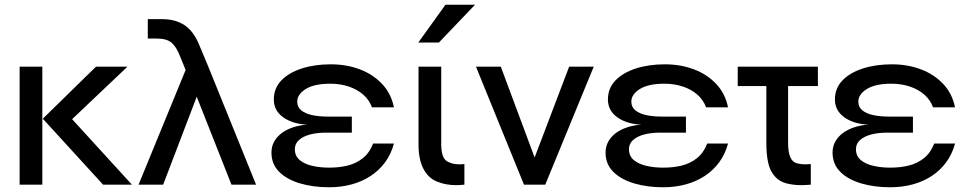

<svg xmlns="http://www.w3.org/2000/svg" viewBox="-20 -781 4086 812"><path d="M63 -499H159V0H63ZM519 -499 285 -277 538 0H416L161 -279L386 -499Z M667 -700Q722 -700 760.5 -674.5Q799 -649 823 -590L861 -499L1063 0H959L812 -372L670 0H566L765 -485L741 -544Q726 -583 705.5 -600.5Q685 -618 642 -618H605V-700Z M1372 11Q1304 11 1248.5 -5.5Q1193 -22 1160.5 -54.5Q1128 -87 1128 -136Q1128 -162 1140 -183Q1152 -204 1172.5 -219Q1193 -234 1221 -243Q1249 -252 1280 -254Q1249 -255 1223 -263Q1197 -271 1177.5 -285Q1158 -299 1148 -318Q1138 -337 1138 -360Q1138 -408 1170 -441Q1202 -474 1256.5 -491.5Q1311 -509 1379 -509Q1445 -509 1501 -488Q1557 -467 1595.5 -426.5Q1634 -386 1646 -327H1553Q1542 -358 1516.5 -380.5Q1491 -403 1455 -415Q1419 -427 1377 -427Q1309 -427 1273 -404.5Q1237 -382 1237 -351Q1237 -328 1254.5 -314Q1272 -300 1301 -294Q1330 -288 1364 -288H1468V-220H1358Q1320 -220 1290.5 -212Q1261 -204 1244 -188.5Q1227 -173 1227 -150Q1227 -121 1247.5 -104Q1268 -87 1301 -79.5Q1334 -72 1372 -72Q1415 -72 1451 -81Q1487 -90 1515 -112.5Q1543 -135 1558 -174H1646Q1634 -129 1608.5 -94.5Q1583 -60 1547 -36.5Q1511 -13 1466.5 -1Q1422 11 1372 11Z M1944 0Q1925 2 1908 2Q1864 2 1827 -13.5Q1790 -29 1770 -68.5Q1750 -108 1750 -169V-499H1846V-173Q1846 -117 1867 -101.5Q1888 -86 1923 -86Q1933 -86 1944 -87ZM1749 -601 1864 -761H1989L1836 -601Z M2196 0 1993 -499H2098L2241 -115L2387 -499H2491L2286 0Z M2785 11Q2717 11 2661.5 -5.5Q2606 -22 2573.5 -54.5Q2541 -87 2541 -136Q2541 -162 2553 -183Q2565 -204 2585.5 -219Q2606 -234 2634 -243Q2662 -252 2693 -254Q2662 -255 2636 -263Q2610 -271 2590.5 -285Q2571 -299 2561 -318Q2551 -337 2551 -360Q2551 -408 2583 -441Q2615 -474 2669.5 -491.5Q2724 -509 2792 -509Q2858 -509 2914 -488Q2970 -467 3008.5 -426.5Q3047 -386 3059 -327H2966Q2955 -358 2929.5 -380.5Q2904 -403 2868 -415Q2832 -427 2790 -427Q2722 -427 2686 -404.5Q2650 -382 2650 -351Q2650 -328 2667.5 -314Q2685 -300 2714 -294Q2743 -288 2777 -288H2881V-220H2771Q2733 -220 2703.5 -212Q2674 -204 2657 -188.5Q2640 -173 2640 -150Q2640 -121 2660.5 -104Q2681 -87 2714 -79.5Q2747 -72 2785 -72Q2828 -72 2864 -81Q2900 -90 2928 -112.5Q2956 -135 2971 -174H3059Q3047 -129 3021.5 -94.5Q2996 -60 2960 -36.5Q2924 -13 2879.5 -1Q2835 11 2785 11Z M3439 -499V-417H3313V-176Q3313 -138 3322 -117Q3331 -96 3348.5 -91Q3366 -86 3387 -86Q3397 -86 3409 -87V0Q3386 2 3367 2Q3336 2 3306 -5.5Q3276 -13 3256 -36Q3236 -59 3228.5 -94Q3221 -129 3221 -174V-417H3100V-499Z M3745 11Q3677 11 3621.5 -5.5Q3566 -22 3533.5 -54.5Q3501 -87 3501 -136Q3501 -162 3513 -183Q3525 -204 3545.5 -219Q3566 -234 3594 -243Q3622 -252 3653 -254Q3622 -255 3596 -263Q3570 -271 3550.5 -285Q3531 -299 3521 -318Q3511 -337 3511 -360Q3511 -408 3543 -441Q3575 -474 3629.5 -491.5Q3684 -509 3752 -509Q3818 -509 3874 -488Q3930 -467 3968.5 -426.5Q4007 -386 4019 -327H3926Q3915 -358 3889.5 -380.5Q3864 -403 3828 -415Q3792 -427 3750 -427Q3682 -427 3646 -404.5Q3610 -382 3610 -351Q3610 -328 3627.5 -314Q3645 -300 3674 -294Q3703 -288 3737 -288H3841V-220H3731Q3693 -220 3663.5 -212Q3634 -204 3617 -188.5Q3600 -173 3600 -150Q3600 -121 3620.5 -104Q3641 -87 3674 -79.5Q3707 -72 3745 -72Q3788 -72 3824 -81Q3860 -90 3888 -112.5Q3916 -135 3931 -174H4019Q4007 -129 3981.5 -94.5Q3956 -60 3920 -36.5Q3884 -13 3839.5 -1Q3795 11 3745 11Z"/></svg>

Font: Syne Med Modified
Style: Regular
Weight: 500
Designer: Lucas Descroix
Foundry: Bonjour Monde
Version: Version 2.200